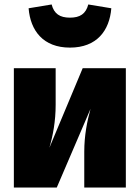

<svg xmlns="http://www.w3.org/2000/svg" viewBox="-20 -839 625 859"><path d="M293 -626C413 -626 470 -702 478 -802L375 -819C364 -777 338 -760 293 -760C248 -760 222 -777 211 -819L108 -802C116 -702 173 -626 293 -626ZM543 -534H350L201 -178C217 -233 229 -297 229 -370V-534H42V0H234L385 -352C370 -297 357 -234 357 -160V0H543Z"/></svg>

Font: Fira Sans Heavy
Style: Regular
Weight: 900
Designer: bBox Type GmbH & Carrois Corporate GbR & Edenspiekermann AG
Foundry: bBox Type GmbH & Carrois Corporate GbR & Edenspiekermann AG
Version: Version 4.300;PS 004.300;hotconv 1.0.88;makeotf.lib2.5.64775